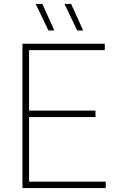

<svg xmlns="http://www.w3.org/2000/svg" viewBox="-20 -964 598 984"><path d="M95 0V-740H517V-707H129V-397H469.5V-364H129V-33H522V0ZM375.5 -808 310.5 -944H344.5L406 -808ZM228 -808 163 -944H197L258.5 -808Z"/></svg>

Font: Encode Sans Th
Style: Regular
Weight: 100
Designer: Multiple Designers
Foundry: Impallari Type
Version: Version 3.002; ttfautohint (v1.8.3) -l 8 -r 50 -G 200 -x 14 